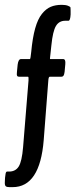

<svg xmlns="http://www.w3.org/2000/svg" viewBox="-37 -707 314 795"><path d="M2.4 67.9Q-8.3 67.9 -12.7 64.5Q-17.1 61 -17.1 50.8Q-17.1 46.9 -16.6 38.1Q-16.1 29.3 -16.1 28.8Q-14.2 6.3 -10.3 4.4Q-9.3 3.4 -7.3 3.4H0.5Q27.3 3.4 40.5 -17.6Q53.7 -38.6 58.6 -97.7L81.1 -374Q82 -389.2 79.1 -389.2H42Q36.1 -389.2 33.9 -393.3Q31.7 -397.5 33.2 -409.7L36.1 -439.5Q39.1 -462.4 49.8 -462.4H86.9Q89.4 -462.4 92.3 -492.2Q97.7 -550.3 108.6 -589.4Q119.6 -628.4 136.5 -649.4Q153.3 -670.4 172.9 -678.7Q192.4 -687 218.8 -687Q234.4 -687 244.6 -683.1Q254.9 -679.2 254.9 -675.3Q255.4 -675.3 255.4 -662.1V-647Q253.9 -621.1 246.6 -621.1H233.4Q207.5 -621.1 194.6 -599.4Q181.6 -577.6 175.8 -520L169.9 -465.3Q169.9 -462.4 170.9 -462.4H224.6Q235.4 -462.4 233.4 -441.4L230.5 -409.7Q229 -397.5 225.8 -393.3Q222.7 -389.2 216.8 -389.2H168.9Q164.1 -389.2 163.1 -374L144 -127Q128.4 67.9 15.1 67.9Z"/></svg>

Font: BenchNine
Style: Bold
Weight: 700
Version: Version 1 ; ttfautohint (v0.92.18-e454-dirty) -l 8 -r 50 -G 